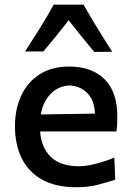

<svg xmlns="http://www.w3.org/2000/svg" viewBox="-20 -796 567 828"><path d="M310.5 11.5Q219 11.5 160 -22.2Q101 -56 72.8 -115.2Q44.5 -174.5 44.5 -251Q44.5 -326.5 72 -384.8Q99.5 -443 151.8 -476Q204 -509 278.5 -509Q375.5 -509 430.8 -454.5Q486 -400 486 -293.5Q486 -255.5 482 -229H153Q158 -159 199.5 -119Q241 -79 322 -79Q351 -79 392.5 -89.5Q434 -100 473 -116.5L477 -21Q447 -11.5 405 0Q363 11.5 310.5 11.5ZM279.5 -427.5Q231 -425 198.2 -391Q165.5 -357 156 -302.5L389.5 -306Q387.5 -363 356.8 -394.2Q326 -425.5 279.5 -427.5ZM386.5 -572Q328.5 -641.5 276 -708.5Q222.5 -639.5 167 -574H88Q121 -624.5 152.5 -675Q184 -725.5 211.5 -776H340.5Q368.5 -725.5 399.8 -674.8Q431 -624 464 -573Z"/></svg>

Font: Commissioner Flair Medium
Style: Regular
Weight: 500
Designer: Kostas Bartsokas
Foundry: Kostas Bartsokas
Version: Version 1.000; ttfautohint (v1.8.3)